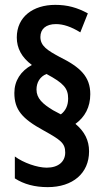

<svg xmlns="http://www.w3.org/2000/svg" viewBox="-20 -780 435 789"><path d="M39 -398C39 -329 71 -292 159 -244C229 -205 248 -192 248 -153C248 -116 220 -91 172 -91C133 -91 76 -111 41 -137V-47C78 -23 123 -11 176 -11C279 -11 346 -68 346 -158C346 -203 328 -239 290 -271C329 -299 351 -340 351 -393C351 -465 310 -504 225 -546C175 -573 146 -591 146 -628C146 -661 169 -681 210 -681C240 -681 273 -670 310 -647L341 -725C297 -749 257 -760 207 -760C116 -760 49 -711 49 -626C49 -582 69 -544 111 -513C65 -488 39 -448 39 -398ZM130 -412C130 -441 144 -465 171 -476C242 -438 260 -417 260 -375C260 -347 250 -325 230 -310L198 -327C155 -353 130 -376 130 -412Z"/></svg>

Font: Noto Sans Lao Looped ExtraCondensed SemiBold
Style: Regular
Weight: 600
Width: 2
Designer: Mark Frömberg, Ben Mitchell
Foundry: The Fontpad Ltd
Version: Version 1.002